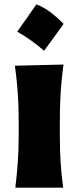

<svg xmlns="http://www.w3.org/2000/svg" viewBox="-20 -873 364 893"><path d="M149 -852.6Q184.4 -839.2 216.1 -815Q247.8 -790.8 275.7 -761.8Q253.7 -731.2 231.1 -699.8Q208.6 -668.4 185 -636.7Q157.6 -660.8 126.4 -683.4Q95.3 -706 59.8 -725.8Q83.4 -758.1 105.5 -789.7Q127.5 -821.4 149 -852.6ZM51.3 0Q58.6 -60.1 62.7 -116.9Q66.9 -173.8 66.9 -244.6V-300.8Q66.9 -358.9 64.7 -403.8Q62.5 -448.7 58.6 -488Q54.7 -527.3 49.3 -567.4L275.4 -572.8Q270 -532.2 266.1 -492.2Q262.2 -452.1 260.3 -406Q258.3 -359.9 258.3 -300.8V-244.6Q258.3 -173.8 262 -116.9Q265.6 -60.1 273.9 0Z"/></svg>

Font: Pinar DS1 ExtraBold
Style: Regular
Weight: 800
Designer: Amin Abedi
Version: Version 3.000